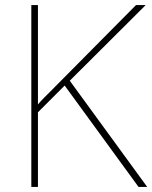

<svg xmlns="http://www.w3.org/2000/svg" viewBox="-20 -734 598 754"><path d="M558 0H524L234 -398L129 -293V0H103V-714H129V-324Q140 -337 153 -350Q166 -363 179 -376L514 -714H552L254 -417Z"/></svg>

Font: Noto Sans Cherokee Thin
Style: Regular
Weight: 100
Designer: Monotype Design Team
Foundry: Monotype Imaging Inc.
Version: Version 2.001; ttfautohint (v1.8.4.7-5d5b)